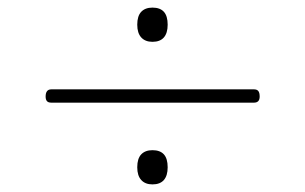

<svg xmlns="http://www.w3.org/2000/svg" viewBox="-20 -690 803 505"><path d="M115 -420Q107 -420 103.5 -424Q100 -428 100 -436Q100 -455 115 -455H648Q656 -455 659.5 -450.5Q663 -446 663 -436Q663 -420 648 -420ZM381 -205Q362 -205 351.5 -216.5Q341 -228 341 -250Q341 -273 351.5 -284Q362 -295 381 -295Q401 -295 411 -284Q421 -273 421 -250Q421 -228 411 -216.5Q401 -205 381 -205ZM381 -580Q362 -580 351.5 -591.5Q341 -603 341 -625Q341 -648 351.5 -659Q362 -670 381 -670Q401 -670 411 -659Q421 -648 421 -625Q421 -603 411 -591.5Q401 -580 381 -580Z"/></svg>

Font: Playwrite NG Modern Thin
Style: Regular
Weight: 250
Designer: Veronika Burian, José Scaglione
Foundry: TypeTogether
Version: Version 1.002